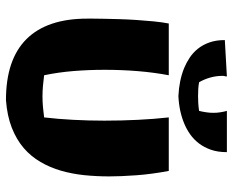

<svg xmlns="http://www.w3.org/2000/svg" viewBox="-88 -652 769 634"><g transform="rotate(90 297.0 -334.5)"><path d="M562 -310.1Q562 -268.1 557.9 -227.8Q553.7 -187.5 543.2 -151.1Q532.7 -114.7 514.4 -83.3Q496.1 -51.8 468.3 -27.8Q440.4 -3.9 401.4 11.5Q362.3 26.9 310.1 30.8Q175.8 30.8 108.4 -37.1Q41 -105 41 -237.8Q41 -241.2 41 -256.1Q41 -271 41.5 -293.2Q42 -315.4 42.7 -343Q43.5 -370.6 45.4 -399.4Q47.4 -428.2 50 -456.1Q52.7 -483.9 57.1 -506.8H228Q218.8 -458.5 214.4 -404.8Q210 -351.1 210 -294.9Q210 -243.2 214.1 -192.1Q218.3 -141.1 228 -95.2Q246.1 -92.8 263.4 -91.3Q280.8 -89.8 297.9 -89.8Q314.5 -89.8 332.3 -91.3Q350.1 -92.8 367.2 -95.2Q372.6 -141.1 375.2 -191.7Q377.9 -242.2 377.9 -293.9Q377.9 -350.6 375.2 -404.5Q372.6 -458.5 367.2 -506.8H543.9Q554.7 -449.7 558.3 -398.9Q562 -348.1 562 -310.1ZM481.9 -698.7Q481.9 -668.5 473.9 -645.8Q465.8 -623 452.9 -606.2Q439.9 -589.4 423.3 -577.6Q406.7 -565.9 389.2 -558.6Q348.1 -541 296.9 -538.6Q245.1 -541 204.1 -557.6Q186.5 -564.9 169.9 -575.9Q153.3 -586.9 140.4 -603Q127.4 -619.1 119.6 -641.1Q111.8 -663.1 111.8 -691.9L231.9 -698.7Q231.9 -694.8 231 -691.7Q230 -688.5 230 -684.6Q230 -644 251 -606.9Q261.2 -605 272.9 -604.2Q284.7 -603.5 296.9 -603.5Q308.1 -603.5 320.6 -604.2Q333 -605 345.7 -606.9Q348.6 -618.7 350.3 -630.6Q352.1 -642.6 352.1 -653.8Q352.1 -666 350.3 -677Q348.6 -688 345.7 -698.7Z"/></g></svg>

Font: Galindo
Style: Regular
Weight: 400
Version: Version 1.000